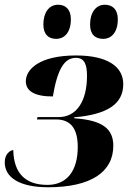

<svg xmlns="http://www.w3.org/2000/svg" viewBox="-20 -780 543 810"><path d="M416 -616C445 -616 477 -638 477 -699C477 -740 455 -760 422 -760C384 -760 360 -726 360 -677C360 -635 381 -616 416 -616ZM218 -616C247 -616 279 -638 279 -699C279 -740 257 -760 225 -760C186 -760 163 -726 163 -677C163 -635 184 -616 218 -616ZM183 10C363 10 458 -54 458 -165C458 -234 416 -273 293 -281V-285C431 -297 500 -340 500 -425C500 -500 432 -546 301 -546C145 -546 89 -487 89 -437C89 -397 124 -373 203 -373C222 -487 251 -536 300 -536C338 -536 347 -505 347 -460C347 -353 303 -286 227 -286H138L136 -276H217C277 -276 308 -239 308 -160C308 -60 263 0 180 0C87 0 38 -49 36 -147C24 -146 0 -132 0 -95C0 -31 63 10 183 10Z"/></svg>

Font: Noto Serif Display SemiCondensed ExtraBold
Style: Italic
Weight: 800
Width: 4
Italic angle: -12°
Designer: Monotype Design Team
Foundry: Monotype Imaging Inc.
Version: Version 2.009